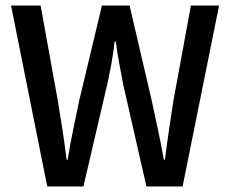

<svg xmlns="http://www.w3.org/2000/svg" viewBox="-20 -675 833 695"><path d="M151 0 20 -655H127L189 -312Q198 -259 206 -206.5Q214 -154 221 -97H225Q234 -154 245 -206.5Q256 -259 267 -312L349 -655H449L529 -312Q540 -260 551.5 -207Q563 -154 573 -97H577Q584 -154 592 -206.5Q600 -259 608 -312L671 -655H773L641 0H510L426 -369Q419 -405 412 -443Q405 -481 399 -525H395Q390 -481 383 -443Q376 -405 368 -369L282 0Z"/></svg>

Font: Source Sans 3 Medium
Style: Regular
Weight: 500
Designer: Paul D. Hunt
Foundry: Adobe
Version: Version 3.052;hotconv 1.1.0;makeotfexe 2.6.0